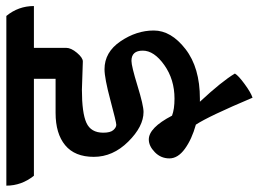

<svg xmlns="http://www.w3.org/2000/svg" viewBox="-170 -530 835 620"><g transform="rotate(-90 248.0 -220.5)"><path d="M359 -371 268 -374Q193 -374 161 -359.5Q129 -345 129 -305Q129 -282 137.5 -272.5Q146 -263 154.5 -263Q163 -263 234 -282Q305 -301 334 -301Q389 -301 424 -249.5Q459 -198 459 -142Q459 -86 399 -39.5Q339 7 239 7H229Q295 78 320 120Q314 131 286 151.5Q258 172 242 177Q182 35 155 -6Q108 -19 77 -41.5Q46 -64 46 -91.5Q46 -119 66 -138.5Q86 -158 107 -158Q145 -158 184 -83Q205 -75 239 -75Q301 -75 347.5 -108Q394 -141 394 -177.5Q394 -214 361 -214Q344 -214 280.5 -194.5Q217 -175 196 -175Q149 -175 100 -224.5Q51 -274 51 -335.5Q51 -397 88.5 -428Q126 -459 193 -459H303V-529H-10Q-42 -569 -42 -618H506Q538 -579 538 -529H403V-425Q403 -409 387 -390Q371 -371 359 -371Z"/></g></svg>

Font: Karma SemiBold
Style: Regular
Weight: 600
Designer: Joana Correia
Foundry: Indian Type Foundry
Version: Version 1.202;PS 1.0;hotconv 1.0.78;makeotf.lib2.5.61930; tt